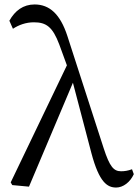

<svg xmlns="http://www.w3.org/2000/svg" viewBox="-20 -827 620 861"><path d="M572 -68C553 -61 538 -59 523 -59C490 -59 472 -79 445 -162L282 -666C250 -764 202 -807 135 -807C84 -807 47 -779 22 -734L38 -698C64 -715 96 -727 132 -727C187 -727 216 -707 246 -627L280 -534L28 -9L35 3L110 10L307 -456L390 -140C425 -8 462 14 501 14C532 14 564 -10 580 -46Z"/></svg>

Font: Source Han Serif K
Style: Regular
Weight: 400
Designer: Ryoko NISHIZUKA 西塚涼子 (kana & ideographs); Frank Grießhammer (Latin, Greek & Cyrillic); Wenlong ZHANG 张文龙 (bopomofo); San
Foundry: Adobe Systems Incorporated
Version: Version 1.001;PS 1.001;hotconv 16.6.54;makeotf.lib2.5.65590